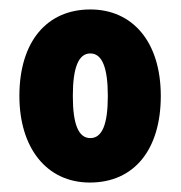

<svg xmlns="http://www.w3.org/2000/svg" viewBox="-20 -742 382 406"><path d="M320 -539C320 -654 260 -722 171 -722C79 -722 21 -654 21 -539C21 -430 78 -356 170 -356C264 -356 320 -426 320 -539ZM134 -539C134 -599 146 -629 171 -629C196 -629 208 -599 208 -539C208 -479 196 -450 171 -450C146 -450 134 -479 134 -539Z"/></svg>

Font: Noto Sans Arabic UI XCn Bk
Style: Regular
Weight: 900
Width: 2
Designer: Monotype Design Team, Nadine Chahine and Nizar Qandah
Foundry: Monotype Imaging Inc.
Version: Version 2.010